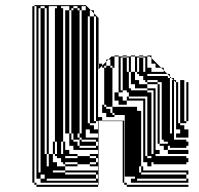

<svg xmlns="http://www.w3.org/2000/svg" viewBox="-20 -720 777 748"><path d="M122 -664V-680H114V-664ZM162 -656V-688H154V-696H138V-688H154V-656ZM314 -680V-696H298V-680ZM354 -624V-656H346V-668L334 -680H330V-656H346V-624ZM122 -440V-456H114V-440ZM418 -464H410V-488H402L414 -500H426V-456H418ZM250 -392V-680H234V-392ZM666 -376V-392H658V-376ZM666 -392V-400H664L658 -406V-392ZM666 -328V-344H658V-328ZM250 -296V-344H234V-296ZM666 -264V-280H658V-264ZM122 -248V-264H114V-248ZM386 -304H394V-296H410V-280H418V-272H426V-264H394V-280H378V-312H386ZM538 -184V-232H530V-184ZM682 -216H658V-200H682ZM362 -184V-200H330V-216H314V-184ZM290 -176H298V-168H290ZM122 -120V-136H114V-120ZM234 -168V-136H250V-120H282V-112H330V-104H354V-88H362V-104H354V-112H330V-120H362V-136H266V-152H250V-200H234V-296H250V-200H258V-176H266V-168H282V-152H290V-144H354V-152H290V-168H354V-152H362V-168H354V-176H298V-184H290V-200H282V-184H290V-176H266V-200H258V-680H250V-696H218V-688H226V-168ZM464 -120V-104H466V-120ZM602 -168V-160H634V-136H714V-120H634V-136H618V-152H602V-160H594V-168ZM282 -104V-112H234V-104ZM354 -80V-88H330V-80ZM186 -120V-88H202V-72H234V-56H362V-72H330V-80H282V-88H234V-80H282V-72H234V-80H226V-88H218V-104H202V-112H194V-120ZM234 -40H354V-24H362V-40H354V-48H234V-56H186V-48H234ZM162 -144V-176H138V-208H154V-176H162V-208H138V-240H154V-208H162V-240H138V-272H154V-240H162V-272H138V-304H154V-272H162V-304H138V-336H154V-304H162V-336H138V-368H154V-336H162V-368H138V-400H154V-368H162V-400H138V-432H154V-400H162V-432H138V-464H154V-432H162V-464H138V-496H154V-464H162V-496H138V-528H154V-496H162V-528H138V-560H154V-528H162V-560H138V-592H154V-560H162V-592H138V-624H154V-592H162V-624H138V-656H154V-624H162V-656H138V-688H130V-48H138V-24H154V-40H138V-144H154V-120H162V-72H170V-120H162V-144H138V-176H154V-144ZM258 -688V-680H266V-688ZM122 -648V-664H114V-648ZM122 -632V-648H114V-632ZM122 -616V-632H114V-616ZM122 -600V-616H114V-600ZM122 -584V-600H114V-584ZM122 -568V-584H114V-568ZM122 -552V-568H114V-552ZM122 -536V-552H114V-536ZM122 -520V-536H114V-520ZM122 -504V-520H114V-504ZM122 -488V-504H114V-488ZM122 -472V-488H114V-472ZM122 -456V-472H114V-456ZM546 -464H522V-496H514V-440H522V-464H538V-440H546ZM364 -450V-456H370ZM386 -464V-456H394V-464ZM122 -424V-440H114V-424ZM122 -408V-424H114V-408ZM122 -392V-408H114V-392ZM122 -376V-392H114V-376ZM666 -360V-376H658V-360ZM122 -360V-376H114V-360ZM602 -360H594V-376H602ZM122 -344V-360H114V-344ZM658 -352V-344H666V-360H658V-352H650V-408H656L648 -416H642V-422L632 -432H554V-424H634V-416H642V-352ZM250 -344V-392H234V-344ZM122 -328V-344H114V-328ZM602 -328H594V-344H602ZM666 -312V-328H658V-312ZM666 -296V-312H658V-296ZM122 -312V-328H114V-312ZM122 -296V-312H114V-296ZM602 -312H594V-328H602ZM602 -296H594V-312H602ZM658 -288V-280H666V-296H658V-288H650V-352H642V-288ZM122 -280V-296H114V-280ZM706 -272H682V-304H698V-272H706V-304H682V-336H698V-304H706V-336H682V-368H698V-336H706V-368H682V-400H698V-368H706V-400H682V-408H698V-400H714V-248H706ZM538 -232V-280H530V-232ZM602 -264H594V-280H602ZM122 -264V-280H114V-264ZM666 -248V-264H658V-248ZM354 -240H330V-272H346V-248H354ZM706 -240H682V-272H698V-248H706ZM464 -248V-232H466V-248ZM666 -232V-248H658V-232ZM602 -248H594V-264H602ZM122 -232V-248H114V-232ZM602 -232H594V-248H602ZM658 -224V-216H666V-232H658V-224H650V-288H642V-224ZM122 -216V-232H114V-216ZM362 -216V-248H354V-272H330V-304H346V-272H354V-304H330V-336H346V-304H354V-336H330V-368H346V-336H354V-368H330V-400H346V-368H354V-400H330V-432H346V-400H354V-432H330V-464H346V-432H354V-464H330V-496H346V-464H354V-496H330V-528H346V-496H354V-528H330V-560H346V-528H354V-560H330V-592H346V-560H354V-592H330V-624H346V-592H354V-624H330V-656H322V-240H330V-232H346V-216ZM122 -184V-200H114V-184ZM466 -216V-232H464V-216ZM122 -200V-216H114V-200ZM464 -216V-200H466V-216ZM714 -184H666V-200H650V-224H642V-200H658V-176H706V-168H714ZM602 -200H594V-216H602ZM282 -680H290V-200H298V-680H290V-688H282V-696H266V-688H282ZM464 -184V-168H466V-184ZM538 -136V-184H530V-136ZM464 -200V-184H466V-200ZM602 -184H594V-200H602ZM602 -168H594V-184H602ZM122 -168V-184H114V-168ZM122 -152V-168H114V-152ZM226 -144V-168H218V-144ZM464 -152V-136H466V-152ZM466 -152V-168H464V-152ZM538 -136H530V-88H538ZM122 -136V-152H114V-136ZM442 -360V-500H426V-504H442V-500H458V-496H474V-464H482V-496H474V-500H458V-504H474V-500H490V-440H506V-500H490V-504H506V-500H522V-496H538V-464H546V-496H538V-500H522V-504H538V-500H554V-456H570V-440H618V-446L608 -456H586V-472H570V-494L564 -500H554V-504H570V-494L608 -456H618V-446L632 -432H642V-422L648 -416H658V-408H666V-400H674V-240H682V-232H698V-216H714V-152H706V-144H642V-152H634V-168H618V-176H610V-224H602V-216H594V-232H602V-224H610V-288H602V-280H594V-296H602V-288H610V-352H602V-344H594V-360H602V-352H610V-400H594V-408H554V-400H594V-392H602V-376H594V-392H554V-400H546V-408H538V-424H522V-432H514V-440H506V-408H522V-392H554V-376H586V-136H602V-120H578V-144H554V-176H570V-144H578V-176H554V-208H570V-176H578V-208H554V-240H570V-208H578V-240H554V-272H570V-240H578V-272H554V-304H570V-272H578V-304H554V-336H570V-304H578V-336H554V-344H482V-360H474V-368H458V-464H474V-440H482V-376H490V-368H554V-360H570V-336H578V-368H554V-376H506V-392H490V-440H482V-464H458V-496H450V-368H458V-360H442V-344H458V-328H474V-312H442V-328H426V-360ZM186 -120V-168H194V-120H202V-144H218V-120H226V-144H202V-168H194V-688H202V-696H170V-120ZM464 -136V-120H466V-136ZM122 -104V-120H114V-104ZM466 -88V-104H464V-88ZM122 -88V-104H114V-88ZM464 -88V-72H466V-88ZM122 -72V-88H114V-72ZM464 -72V-56H466V-72ZM122 -56V-72H114V-56ZM122 -40V-56H114V-40ZM464 -56V-40H466V-56ZM122 -40H114V-24H122ZM354 -16V-24H162V-16ZM114 0V-8H106V-696H114V-680H122V-696H114V-700H314L334 -680H346V-668L364 -650V-472H378V-464L370 -456H378V-464L394 -480V-488H402L394 -480V-464H410V-456H418V-304H394V-312H386V-456H364V-472H362V-264H378V-250H464V-248H466V-272H426V-280H418V-304H514V-288H530V-280H538V-328H474V-344H482V-336H546V-112H554V-104H570V-112H554V-144H570V-120H586V-112H706V-104H714V-88H706V-80H578V-88H570V-72H554V-88H530V-72H538V-56H714V-40H706V-48H530V-72H522V-48H530V-40H706V-24H714V-8H490V-24H514V-16H706V-24H506V-32H466V-40H464V-8H474V0H714V8H474V0H464V-8H458V-248H378V-250H364V0H362V-8H138V-24H114V-8H122V0H362V8H122V0Z"/></svg>

Font: Rubik Broken Fax
Style: Regular
Weight: 400
Designer: Hubert and Fischer, NaN
Foundry: Hubert and Fischer, NaN
Version: Version 2.201